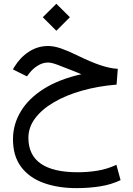

<svg xmlns="http://www.w3.org/2000/svg" viewBox="-20 -659 698 1010"><path d="M205.1 -568.4 276.4 -639.2 347.7 -568.4 276.4 -497.1ZM408.2 -268.6Q398.9 -272.5 391.6 -275.4Q384.3 -278.3 363.8 -286.6Q314.5 -306.6 282.2 -318.4Q250 -330.1 232.9 -330.1Q205.1 -330.1 179 -314Q152.8 -297.9 134.8 -274.4L121.6 -257.3L47.9 -293.9L55.2 -306.6Q85.9 -356.9 132.1 -387Q178.2 -417 233.4 -417Q264.2 -417 301.3 -404.1Q338.4 -391.1 381.3 -370.1Q457 -333 507.3 -316.2Q557.6 -299.3 599.6 -296.9L593.3 -213.9Q495.6 -206.1 411.4 -182.1Q327.1 -158.2 263.7 -121.1Q200.2 -84 164.8 -36.6Q129.4 10.7 129.4 65.9Q129.4 247.1 389.6 247.1Q442.4 247.1 493.2 238.8Q543.9 230.5 592.3 208L614.3 288.6Q565.4 312 506.8 321.3Q448.2 330.6 382.8 330.6Q284.2 330.6 208.7 303Q133.3 275.4 90.8 218.5Q48.3 161.6 48.3 73.7Q48.3 -4.9 89.4 -73Q130.4 -141.1 210.4 -191.7Q290.5 -242.2 408.2 -268.6Z"/></svg>

Font: Vazir
Style: Regular
Weight: 400
Designer: Saber Rastikerdar
Foundry: Saber Rastikerdar
Version: Version 30.0.0